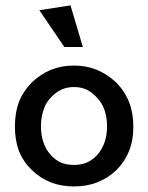

<svg xmlns="http://www.w3.org/2000/svg" viewBox="-20 -668 539 698"><path d="M464.8 -208Q464.8 -256.8 449.2 -296.9Q433.6 -336.9 402.3 -368.2Q370.1 -398.4 332 -414.1Q293.9 -429.7 249 -429.7Q203.1 -429.7 165 -414.1Q127 -398.4 95.7 -368.2Q64.5 -336.9 48.8 -297.9Q34.2 -257.8 34.2 -208Q34.2 -158.2 48.8 -119.1Q64.5 -80.1 95.7 -49.8Q127 -19.5 165 -4.9Q203.1 9.8 249 9.8Q294.9 9.8 333 -4.9Q371.1 -19.5 403.3 -49.8Q433.6 -80.1 449.2 -119.1Q464.8 -158.2 464.8 -208ZM249 -68.4Q222.7 -68.4 201.2 -77.1Q179.7 -86.9 163.1 -106.4Q145.5 -126 137.7 -151.4Q128.9 -176.8 128.9 -209Q128.9 -240.2 137.7 -266.6Q145.5 -293 163.1 -311.5Q180.7 -331.1 202.1 -341.8Q223.6 -351.6 249 -351.6Q274.4 -351.6 295.9 -341.8Q316.4 -331.1 334 -311.5Q351.6 -293 360.4 -266.6Q369.1 -240.2 369.1 -209Q369.1 -176.8 360.4 -151.4Q351.6 -126 335 -106.4Q317.4 -86.9 295.9 -77.1Q274.4 -68.4 249 -68.4ZM213.9 -497.1Q230.5 -497.1 281.2 -497.1Q269.5 -535.2 236.3 -648.4Q208 -643.6 123 -630.9Q145.5 -597.7 213.9 -497.1Z"/></svg>

Font: TextaAlt
Style: Bold
Weight: 400
Designer: Daniel Hernandez & Miguel Hernandez
Version: Version 1.005;com.myfonts.easy.latinotype.texta.alt-bold.wfk